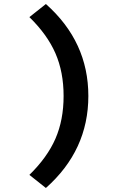

<svg xmlns="http://www.w3.org/2000/svg" viewBox="-20 -755 640 954"><path d="M208 179 126 114Q215 27 255.5 -66Q296 -159 296 -278Q296 -397 255.5 -490Q215 -583 126 -670L208 -735Q419 -548 419 -278Q419 -8 208 179Z"/></svg>

Font: TypoPRO Source Code Pro
Style: Bold
Weight: 700
Monospace: yes
Designer: Paul D. Hunt, Teo Tuominen
Foundry: Adobe Systems Incorporated
Version: Version 2.010;PS 1.0;hotconv 1.0.84;makeotf.lib2.5.63406